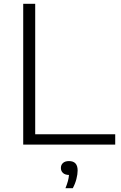

<svg xmlns="http://www.w3.org/2000/svg" viewBox="-20 -760 636 1009"><path d="M102 0V-740H165V-54.5H585.5V0ZM324 229Q332.5 208 337 191.2Q341.5 174.5 342.5 159.5Q322 159 311 149Q300 139 300 122.5Q300 106.5 311 96.5Q322 86.5 342.5 86.5Q388 86.5 388 136Q388 155.5 381.5 180.8Q375 206 362.5 229Z"/></svg>

Font: Encode Sans Exp Lt
Style: Regular
Weight: 300
Width: 7
Designer: Multiple Designers
Foundry: Impallari Type
Version: Version 3.002; ttfautohint (v1.8.3) -l 8 -r 50 -G 200 -x 14 